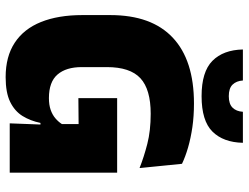

<svg xmlns="http://www.w3.org/2000/svg" viewBox="-120 -746 882 681"><g transform="rotate(90 320.5 -406.0)"><path d="M254 14.5Q181 14.5 132 -17.8Q83 -50 58.5 -111Q34 -172 34 -257.5V-356.5Q34 -503 114 -578.2Q194 -653.5 347.5 -653.5Q392.5 -653.5 431.8 -647.8Q471 -642 503.8 -632.5Q536.5 -623 561.5 -611L576.5 -460.5Q537.5 -476 490.8 -488Q444 -500 384 -500Q297.5 -500 258 -463.5Q218.5 -427 218.5 -344.5V-255.5Q218.5 -200 244.8 -169.5Q271 -139 328.5 -139Q352.5 -139 370.2 -145.2Q388 -151.5 400.2 -162Q412.5 -172.5 420.5 -185V-295L443 -244.5L328.5 -243.5V-381H593V-109H416.5Q409 -73 391.8 -45.2Q374.5 -17.5 341.8 -1.5Q309 14.5 254 14.5ZM423 -131H593V0H418ZM321.5 -680.5Q235 -680.5 196.2 -719Q157.5 -757.5 156 -827H266Q267.5 -804 280.5 -790.5Q293.5 -777 321.5 -777Q349 -777 362.2 -790.2Q375.5 -803.5 377 -827H487Q485.5 -757.5 447.2 -719Q409 -680.5 321.5 -680.5Z"/></g></svg>

Font: Anek Latin Medium ExtraBold
Style: Regular
Weight: 800
Version: Version 1.003